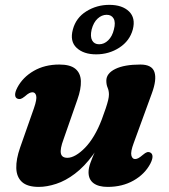

<svg xmlns="http://www.w3.org/2000/svg" viewBox="-20 -738 678 772"><path d="M584.5 -124.5Q593 -120 593.2 -108.8Q593.5 -97.5 584.5 -80Q562.5 -38 517.2 -12.2Q472 13.5 413 13.5Q376 13.5 356 -1.5Q336 -16.5 336 -45.5Q336 -62.5 343.8 -83.8Q351.5 -105 362.5 -129.8Q373.5 -154.5 385 -182.5Q396.5 -210.5 403.5 -241.5L415.5 -232Q388.5 -162.5 353.8 -115.2Q319 -68 281.2 -39.5Q243.5 -11 206 1.2Q168.5 13.5 136 13.5Q90 13.5 68.2 -6.5Q46.5 -26.5 45.5 -62.2Q44.5 -98 61 -145L116.5 -303Q129 -339 125.5 -353Q122 -367 110.5 -367Q104.5 -367 97.5 -363.5Q90.5 -360 80 -350.5Q69.5 -342 62.8 -340.2Q56 -338.5 49.5 -341.5Q41 -345.5 40.8 -356.8Q40.5 -368 49.5 -385.5Q71.5 -427.5 115.8 -453Q160 -478.5 218.5 -478.5Q262.5 -478.5 283.2 -461.2Q304 -444 305.2 -412.2Q306.5 -380.5 291 -337L235.5 -178Q221 -139 224.8 -121.2Q228.5 -103.5 251 -103.5Q266.5 -103.5 284.8 -114Q303 -124.5 322 -144Q341 -163.5 358 -192Q375 -220.5 389 -257Q399 -283.5 405.2 -302.5Q411.5 -321.5 414.8 -335Q418 -348.5 418 -358Q418 -373 412.8 -385.2Q407.5 -397.5 407.5 -413.5Q407.5 -443 443.8 -460.8Q480 -478.5 544.5 -478.5Q591 -478.5 601 -448.2Q611 -418 590.5 -362.5L517.5 -162.5Q504.5 -127.5 508.2 -113Q512 -98.5 523 -98.5Q529.5 -98.5 536.5 -102.2Q543.5 -106 554 -115Q564.5 -124 571.2 -126Q578 -128 584.5 -124.5ZM366.5 -519.5Q316 -519.5 288 -545.8Q260 -572 273 -619.5Q285.5 -666.5 327.2 -692.5Q369 -718.5 419.5 -718.5Q471.5 -718.5 498.8 -692Q526 -665.5 514 -619.5Q501.5 -573.5 460 -546.5Q418.5 -519.5 366.5 -519.5ZM409 -678.5Q389 -678.5 372.5 -663.2Q356 -648 348.5 -619.5Q342 -591 350.5 -575.5Q359 -560 378.5 -560Q399 -560 415.2 -576Q431.5 -592 438 -619.5Q445.5 -648 437 -663.2Q428.5 -678.5 409 -678.5Z"/></svg>

Font: Fraunces
Style: Bold Italic
Weight: 700
Italic angle: -16°
Version: Version 1.000;[b76b70a41]